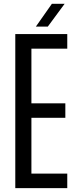

<svg xmlns="http://www.w3.org/2000/svg" viewBox="-20 -977 397 997"><path d="M59.4 0V-800H329.3V-724.4H143.1V-440.4H319.3V-365.2H143.1V-75.6H329.3V0ZM166.2 -838.8 249.3 -957.1H315.5L228.2 -838.8Z"/></svg>

Font: Big Shoulders Thin
Style: Regular
Weight: 100
Version: Version 2.002